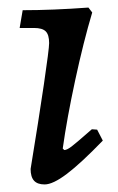

<svg xmlns="http://www.w3.org/2000/svg" viewBox="-20 -476 312 508"><path d="M223 -134 237 -133 252 -104Q194 -44 157 -16Q120 12 98 12Q79 12 70 2Q61 -8 61 -29Q82 -157 96 -252Q110 -347 110 -362Q110 -384 101 -393Q92 -402 70 -402H32L40 -449Q119 -449 214 -456L224 -443Q201 -366 179 -264Q157 -162 146 -83L150 -79Q157 -79 169.5 -88.5Q182 -98 223 -134Z"/></svg>

Font: Alegreya Medium
Style: Italic
Weight: 500
Italic angle: -7°
Designer: Juan Pablo del Peral
Foundry: Huerta Tipografica
Version: Version 2.008; ttfautohint (v1.8)